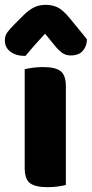

<svg xmlns="http://www.w3.org/2000/svg" viewBox="-46 -765 379 793"><path d="M56 -72V-479Q67 -482 87.5 -485Q108 -488 132 -488Q182 -488 204 -471.5Q226 -455 226 -408V-1Q215 2 194.5 5Q174 8 150 8Q100 8 78 -8.5Q56 -25 56 -72ZM140 -626Q127 -611 116.5 -600Q106 -589 97 -578.5Q88 -568 79 -557.5Q70 -547 59 -534Q20 -534 -3 -551.5Q-26 -569 -26 -598Q-26 -618 -15 -632.5Q-4 -647 18 -669L52 -703Q71 -722 92.5 -733.5Q114 -745 143 -745Q169 -745 191 -735Q213 -725 242 -690L313 -603Q313 -575 296.5 -555.5Q280 -536 246 -536Q226 -536 211 -546.5Q196 -557 180 -577Z"/></svg>

Font: Baloo 2 Latin ExtraBold
Style: Regular
Weight: 400
Designer: Sarang Kulkarni and Ek Type
Foundry: Ek Type
Version: Version 1.001